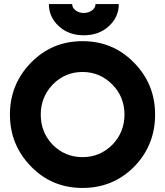

<svg xmlns="http://www.w3.org/2000/svg" viewBox="-20 -915 814 947"><path d="M387 -560Q473 -560 534 -498Q564 -468 579 -430.5Q594 -393 594 -350Q594 -263 534 -201Q473 -140 387 -140Q301 -140 240 -201Q181 -262 181 -350Q181 -393 196 -430.5Q211 -468 240 -498Q301 -560 387 -560ZM387 -712Q236 -712 132 -605Q29 -499 29 -350Q29 -201 132 -95Q235 12 387 12Q535 12 638 -89Q745 -196 745 -350Q745 -502 639 -608Q536 -712 387 -712ZM221 -895Q221 -831 270 -786Q318 -741 393 -741Q468 -741 517 -786Q566 -831 566 -895H451Q451 -876 434 -864Q417 -851 393 -851Q369 -851 353 -864Q336 -876 336 -895Z"/></svg>

Font: Unageo
Style: ExtraBold
Weight: 800
Designer: Richard Sepsi
Foundry: Richard Sepsi
Version: Version 2.000